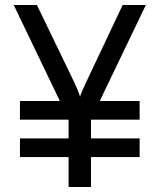

<svg xmlns="http://www.w3.org/2000/svg" viewBox="-20 -750 640 770"><path d="M60 -120V-195H255V-270H60V-345H220L35 -730H128L273 -430Q285 -405 292 -387.5Q299 -370 301 -362Q303 -370 310.5 -387.5Q318 -405 330 -430L472 -730H565L380 -345H540V-270H345V-195H540V-120H345V0H255V-120Z"/></svg>

Font: JetBrainsMono NF
Style: Regular
Weight: 400
Designer: Philipp Nurullin, Konstantin Bulenkov
Foundry: JetBrains
Version: Version 2.251; ttfautohint (v1.8.3);Nerd Fonts 2.2.2